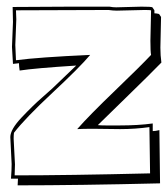

<svg xmlns="http://www.w3.org/2000/svg" viewBox="-20 -528 505 577"><path d="M464 -477 462 -385Q462 -361 465 -340Q429 -303 359.5 -235.5Q290 -168 274 -152Q283 -151 300 -151H338Q396 -151 439 -157V-134Q447 -134 459 -137L461 23Q213 29 33 29L34 9H13Q15 -17 15 -35L11 -116Q11 -139 45 -175Q79 -211 105.5 -234Q132 -257 137 -262L209 -331Q84 -323 39 -316Q37 -330 37 -338L19 -336Q16 -384 16 -387L19 -462L18 -507L195 -508H309Q319 -506 329 -506L405 -508Q435 -508 438 -506L444 -497V-488Q450 -488 458 -486ZM432 -406 434 -497Q432 -498 414 -498L331 -496Q320 -496 306 -498L28 -497L29 -470L26 -393Q26 -385 28 -347Q96 -356 251 -363Q220 -326 138 -249.5Q56 -173 22 -129Q21 -122 21 -111L25 -34L24 -1Q185 -1 431 -7Q431 -31 430 -78Q429 -125 429 -146Q386 -140 341 -140L260 -141Q227 -141 212 -140Q248 -181 325.5 -255.5Q403 -330 434 -363Q432 -373 432 -406Z"/></svg>

Font: Londrina Shadow
Style: Regular
Weight: 400
Designer: Marcelo Magalhaes
Foundry: Marcelo Magalhaes
Version: Version 1.001 2011